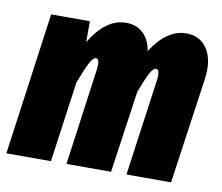

<svg xmlns="http://www.w3.org/2000/svg" viewBox="-69 -629 817 708"><g transform="rotate(10 339.5 -275.5)"><path d="M574.2 -550.8Q627.9 -550.8 654.3 -508.1Q680.7 -465.3 669.9 -393.1L613.8 0H446.8L497.1 -361.8Q502.4 -402.8 486.8 -402.8Q476.6 -402.8 464.6 -380.9Q452.6 -358.9 433.1 -307.1L389.2 0H222.2L272 -361.8Q277.3 -402.8 262.2 -402.8Q251.5 -402.8 239 -379.6Q226.6 -356.4 206.1 -301.8L164.1 0H-2.9L70.8 -533.2H215.8V-455.1Q273.4 -550.8 349.1 -550.8Q387.7 -550.8 412.8 -527.3Q438 -503.9 444.8 -461.9Q502 -550.8 574.2 -550.8Z"/></g></svg>

Font: Fira Sans Compressed ExtraBold
Style: Italic
Weight: 800
Width: 3
Italic angle: -8°
Designer: Carrois Corporate & Edenspiekermann AG
Foundry: Carrois Corporate GbR & Edenspiekermann AG
Version: Version 4.203;PS 004.203;hotconv 1.0.88;makeotf.lib2.5.64775